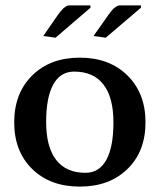

<svg xmlns="http://www.w3.org/2000/svg" viewBox="-20 -691 598 719"><path d="M318.8 -662.1 188 -549.8 142.1 -556.2 179.2 -609.9Q180.7 -612.3 185.8 -619.4Q190.9 -626.5 192.9 -629.4Q194.8 -632.3 199.2 -638.4Q203.6 -644.5 206.1 -647.2Q208.5 -649.9 212.6 -654.8Q216.8 -659.7 219.7 -661.6Q222.7 -663.6 226.3 -666.3Q230 -668.9 233.4 -669.9Q236.8 -670.9 240.2 -670.9H318.8ZM507.8 -662.1 376 -549.8 330.1 -556.2 368.2 -609.9Q369.6 -612.3 374.8 -619.4Q379.9 -626.5 381.8 -629.4Q383.8 -632.3 388.2 -638.4Q392.6 -644.5 395 -647.2Q397.5 -649.9 401.6 -654.8Q405.8 -659.7 408.7 -661.6Q411.6 -663.6 415.3 -666.3Q418.9 -668.9 422.4 -669.9Q425.8 -670.9 429.2 -670.9H507.8ZM299.8 -43.9Q351.6 -43.9 378.2 -92.3Q404.8 -140.6 404.8 -232.9Q404.8 -326.2 367.4 -374.5Q330.1 -422.9 257.8 -422.9Q206.1 -422.9 179.4 -374.5Q152.8 -326.2 152.8 -233.9Q152.8 -140.6 190.2 -92.3Q227.5 -43.9 299.8 -43.9ZM100.6 -408.4Q168 -475.1 278.8 -475.1Q389.6 -475.1 457.3 -408.4Q524.9 -341.8 524.9 -232.9Q524.9 -124 457.3 -58.1Q389.6 7.8 278.8 7.8Q168 7.8 100.6 -58.1Q33.2 -124 33.2 -232.9Q33.2 -341.8 100.6 -408.4Z"/></svg>

Font: Resagokr
Style: Bold
Weight: 600
Designer: gluk
Foundry: gluk
Version: Version 0.95